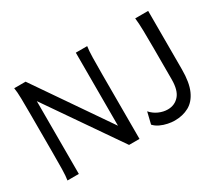

<svg xmlns="http://www.w3.org/2000/svg" viewBox="-128 -993 1460 1285"><g transform="rotate(-30 602.0 -350.5)"><path d="M97.7 -661.6 166 -712.9 622.6 -48.8 554.2 0ZM554.2 0V-712.9H642.1Q637.2 -683.6 636 -628.2Q634.8 -572.8 634.8 -500.5V0ZM166 -712.9V0H78.1Q83.5 -29.3 84.5 -84.7Q85.4 -140.1 85.4 -212.4V-500.5Q85.4 -572.8 84.5 -628.2Q83.5 -683.6 78.1 -712.9ZM1013.2 -712.9H1113.3Q1113.3 -600.1 1113.3 -487.1Q1113.3 -374 1113.3 -261.2Q1113.3 -159.7 1086.4 -99.9Q1059.6 -40 1011.7 -13.9Q963.9 12.2 900.9 12.2Q877.9 12.2 849.1 6.3Q820.3 0.5 793.7 -12Q767.1 -24.4 749.5 -43.9L771.5 -134.3Q795.9 -106 830.3 -90.8Q864.7 -75.7 898.4 -75.7Q952.1 -75.7 986.3 -114.3Q1020.5 -152.8 1020.5 -236.8V-478.5Q1020.5 -549.8 1019.3 -612.1Q1018.1 -674.3 1013.2 -712.9Z"/></g></svg>

Font: Andika LitF DSA DSG
Style: Regular
Weight: 400
Designer: Victor Gaultney, Annie Olsen, Julie Remington, Don Collingsworth, Eric Hays, Becca Hirsbrunner
Foundry: SIL International
Version: Version 6.200 ; LitF DSA DSG; ttfautohint (v1.8.3.10-c5d8)